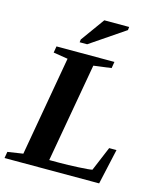

<svg xmlns="http://www.w3.org/2000/svg" viewBox="-132 -948 867 1037"><g transform="rotate(15 301.5 -429.0)"><path d="M229 -52H285Q332 -52 390 -55Q451 -58 468 -62L525 -198H566L522 0H-7L-1 -36L85 -49L183 -606L102 -619L108 -655H432L426 -619L327 -606ZM223 -709 225 -725 321 -858H460L458 -840L265 -709Z"/></g></svg>

Font: Libra Serif Modern
Style: Bold Italic
Weight: 700
Italic angle: -12°
Designer: Stefan Peev, Context Ltd
Foundry: Stefan Peev, Context Ltd
Version: Version 1.000